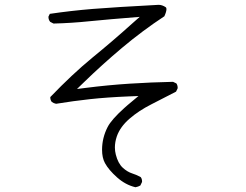

<svg xmlns="http://www.w3.org/2000/svg" viewBox="-20 -724 1040 811"><path d="M411.1 -91.3Q411.1 -57.6 423.3 -35.2Q439 -6.3 474.6 25.4Q510.3 57.1 552.2 66.9Q563.5 64.9 572.8 59.6L579.6 45.4Q580.1 43.9 580.1 43Q580.1 31.2 574.2 23.9Q555.2 13.7 539.1 8.8Q517.6 2 498.5 -15.6Q478.5 -34.2 469.2 -70.8Q465.3 -85.9 465.3 -101.1Q465.3 -124 473.6 -148.4Q487.8 -188.5 526.9 -222.4Q565.9 -256.3 619.4 -283.4Q672.9 -310.5 723.6 -336.9L730 -350.1Q730.5 -351.6 730.5 -352.5Q730.5 -363.8 725.1 -371.6L710.9 -378.4Q619.1 -376.5 527.6 -370.6Q436 -364.7 344.2 -353L305.2 -348.1L333.5 -375.5Q410.2 -450.2 495.8 -522.2Q581.5 -594.2 674.3 -655.3Q683.1 -674.8 683.1 -685.5Q683.1 -691.4 680.2 -693.4Q665 -703.6 649.9 -703.6Q464.8 -693.8 372.1 -686.3Q279.3 -678.7 190.4 -665.5L185.1 -654.8Q184.6 -653.8 184.6 -652.8Q184.6 -640.6 191.9 -631.8L206.1 -624.5Q283.2 -626.5 357.9 -634.3Q435.5 -642.1 570.3 -652.8L541 -627Q457 -551.3 369.6 -480Q285.2 -410.6 192.4 -314Q192.4 -313.5 192.4 -313Q192.4 -301.3 198.7 -293.5Q206.5 -287.6 216.8 -285.6Q289.1 -297.4 360.4 -305.2Q431.6 -313 525.9 -316.9L564.9 -318.4Q526.9 -286.6 519.3 -280.3Q511.7 -273.9 504.9 -267.6Q450.7 -218.8 434.6 -187.5Q411.1 -141.6 411.1 -91.3Z"/></svg>

Font: NaikaiFont
Style: ExtraLight
Weight: 200
Version: Version 1.89